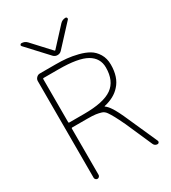

<svg xmlns="http://www.w3.org/2000/svg" viewBox="-225 -1084 1043 1174"><g transform="rotate(-30 296.0 -496.5)"><path d="M126 -410.2Q126 -405.3 130.9 -405.3H236.3Q374 -405.3 433.6 -447.8Q493.2 -490.2 493.2 -585Q493.2 -651.4 434.1 -685.5Q375 -719.7 236.3 -719.7H130.9Q126 -719.7 126 -714.8ZM112.3 -955.1Q107.4 -960 110.4 -965.8Q113.3 -971.7 119.1 -971.7Q142.6 -971.7 158.2 -955.1L272.5 -831.1Q275.4 -828.1 278.3 -831.1L392.6 -955.1Q408.2 -971.7 431.6 -971.7Q437.5 -971.7 439.9 -965.3Q442.4 -959 438.5 -955.1L304.7 -810.5Q293 -797.9 275.4 -797.9Q257.8 -797.9 246.1 -810.5ZM368.2 -383.8Q367.2 -383.8 367.2 -382.3Q367.2 -380.9 368.2 -380.9Q384.8 -369.1 399.4 -346.7Q421.9 -314.5 455.1 -237.3L543.9 -38.1Q544.9 -35.2 544.9 -33.2Q544.9 -29.3 543 -26.4Q539.1 -20.5 533.2 -20.5Q513.7 -20.5 505.9 -38.1L423.8 -224.6Q401.4 -271.5 388.7 -294.9Q376 -318.4 363.8 -335.9Q351.6 -353.5 334 -358.9Q316.4 -364.3 296.4 -367.2Q276.4 -370.1 236.3 -370.1H130.9Q126 -370.1 126 -365.2V-38.1Q126 -31.2 120.6 -25.9Q115.2 -20.5 108.4 -20.5Q101.6 -20.5 96.2 -25.9Q90.8 -31.2 90.8 -38.1V-720.7Q90.8 -734.4 101.1 -744.6Q111.3 -754.9 125 -754.9H236.3Q278.3 -754.9 313.5 -751.5Q348.6 -748 389.6 -737.8Q430.7 -727.5 460 -710.4Q489.3 -693.4 508.8 -661.1Q528.3 -628.9 528.3 -585Q528.3 -496.1 482.4 -446.3Q442.4 -400.4 368.2 -383.8Z"/></g></svg>

Font: Gen Jyuu Gothic ExtraLight
Style: Regular
Weight: 100
Designer: [Source Han Sans]
Ryoko NISHIZUKA  (kana & ideographs); Paul D. Hunt (Latin, Greek & Cyrillic); Wenlong ZHANG  (bopomofo
Version: Version 1.002.20150607